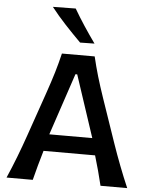

<svg xmlns="http://www.w3.org/2000/svg" viewBox="-66 -1101 898 1154"><g transform="rotate(5 383.0 -524.0)"><path d="M17.6 0Q44.9 -62 71.3 -130.6Q97.7 -199.2 119.1 -261.2L210.9 -525.9Q235.8 -597.7 253.2 -655.5Q270.5 -713.4 284.2 -771.5H481.9Q496.1 -711.4 512.9 -654.1Q529.8 -596.7 554.2 -525.4L645 -260.7Q667 -196.8 692.9 -129.4Q718.8 -62 745.6 0H584.5Q574.2 -43.5 561.8 -89.4Q549.3 -135.3 536.1 -179.2H225.1Q197.8 -87.4 175.8 0ZM510.3 -281.2 386.7 -654.8H376L251 -281.2ZM387.2 -846.7Q338.4 -895.5 292.2 -945.1Q246.1 -994.6 205.6 -1046.4L343.3 -1048.3Q372.6 -998 405.5 -948Q438.5 -897.9 474.1 -848.1Z"/></g></svg>

Font: Pinar-DS1-FD SemiBold
Style: Regular
Weight: 600
Designer: Amin Abedi
Version: Version 3.000